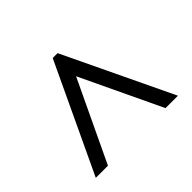

<svg xmlns="http://www.w3.org/2000/svg" viewBox="-136 -763 1005 1005"><g transform="rotate(45 366.5 -261.0)"><path d="M669 -47 220 -260 669 -473V-565L66 -277V-241L669 43Z"/></g></svg>

Font: STIX Two Text
Style: Bold Italic
Weight: 700
Italic angle: -12°
Designer: Ross Mills, John Hudson & Paul Hanslow, Tiro Typeworks Ltd; with prior portions MicroPress Inc. and Coen Hoffman, Elsevi
Foundry: Tiro Typeworks Ltd
Version: Version 2.13 b171